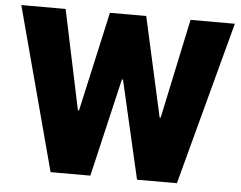

<svg xmlns="http://www.w3.org/2000/svg" viewBox="-52 -799 1084 862"><g transform="rotate(5 490.0 -368.0)"><path d="M677.2 -287.1 772.5 -735.8H972.2L775.4 0H595.7L493.7 -442.4H488.8L385.3 0H206.1L9.8 -735.8H209.5L304.2 -287.1H309.1L409.2 -735.8H572.8L672.4 -287.1Z"/></g></svg>

Font: Estedad-FD Black
Style: Regular
Weight: 900
Designer: Amin Abedi
Version: Version 7.3